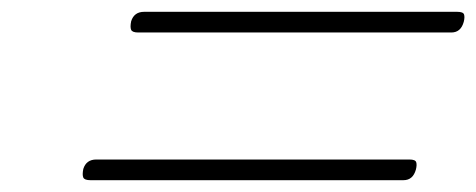

<svg xmlns="http://www.w3.org/2000/svg" viewBox="-20 -600 806 325"><path d="M214 -545Q204 -545 202 -549.5Q200 -554 202 -564Q207 -580 224 -580H754Q764 -580 765.5 -575.5Q767 -571 765 -563Q760 -545 744 -545ZM133 -295Q123 -295 121 -299.5Q119 -304 121 -314Q126 -330 143 -330H673Q683 -330 684.5 -325.5Q686 -321 684 -313Q679 -295 663 -295Z"/></svg>

Font: Playwrite US Trad Thin
Style: Regular
Weight: 250
Designer: Veronika Burian, José Scaglione
Foundry: TypeTogether
Version: Version 1.003